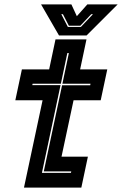

<svg xmlns="http://www.w3.org/2000/svg" viewBox="-20 -857 558 877"><path d="M89.5 0 174.5 -399H50L80 -540H204.5L233.5 -677H375L346 -540H470L440 -399H316L261 -141.5H381.5L351.5 0ZM171.5 -67.5H304L305.5 -74H180L263.5 -467.5H392L393.5 -474.5H265L294.5 -614.5H287.5L258 -474.5H129L127.5 -468H256.5ZM249.5 -695 167.5 -837H306L331 -783L379 -837H517.5L375.5 -695ZM290 -734H349.5L404.5 -792H396.5L347 -739.5H294.5L267.5 -792H260Z"/></svg>

Font: Tourney ExtraBold
Style: Italic
Weight: 800
Italic angle: -12°
Version: Version 1.015